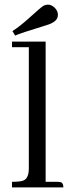

<svg xmlns="http://www.w3.org/2000/svg" viewBox="-20 -816 320 836"><path d="M210 -717.8Q225.6 -726.6 230.5 -740.2Q237.3 -766.6 213.9 -786.1Q205.1 -793 197.3 -794.9Q181.6 -797.9 168 -790Q158.2 -784.2 106.4 -737.3Q65.4 -700.2 34.2 -680.7L45.9 -661.1Q69.3 -671.9 166 -701.2Q197.3 -710 210 -717.8ZM231.4 -24.4H178.7V-634.8H32.2V-610.4H105.5V-83Q105.5 -38.1 80.1 -29.3Q65.4 -24.4 32.2 -24.4V0H255.9Q255.9 -21.5 241.2 -23.4Q237.3 -24.4 231.4 -24.4Z"/></svg>

Font: Abhaya Libre
Style: Regular
Weight: 400
Designer: Pushpananda Ekanayake, Sol Matas, Pathum Egodawatta
Foundry: Mooniak
Version: Version 1.050 ; ttfautohint (v1.6)